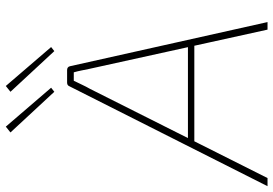

<svg xmlns="http://www.w3.org/2000/svg" viewBox="-182 -781 941 661"><g transform="rotate(-90 288.5 -450.5)"><path d="M378 -690Q383 -690 386.5 -687.5Q390 -685 391 -680L543 0H517L382 -613Q379 -627 376.5 -640Q374 -653 370 -667H341Q334 -653 327.5 -639Q321 -625 313 -611L6 0H-22L322 -682Q324 -687 327.5 -688.5Q331 -690 335 -690ZM474 -274 471 -252H121L124 -274ZM323 -901 457 -745 443 -734 303 -885ZM183 -901 317 -745 303 -734 163 -885Z"/></g></svg>

Font: Exo 2 Thin
Style: Italic
Weight: 250
Italic angle: -8°
Designer: Natanael Gama
Foundry: Natanael Gama
Version: Version 2.010